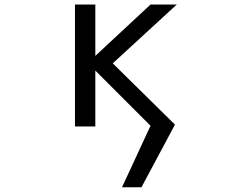

<svg xmlns="http://www.w3.org/2000/svg" viewBox="-20 -544 1040 829"><path d="M629.9 -524.4H743.2L466.8 -270.5L735.4 -5.9L590.8 264.6H506.8L629.9 -1L391.6 -239.3V2H303.7V-524.4H391.6V-302.7Z"/></svg>

Font: Gen Shin Gothic Monospace Regular
Style: Regular
Weight: 400
Designer: [Source Han Sans]
Ryoko NISHIZUKA  (kana & ideographs); Paul D. Hunt (Latin, Greek & Cyrillic); Wenlong ZHANG  (bopomofo
Version: Version 1.002.20150607